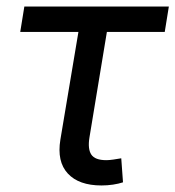

<svg xmlns="http://www.w3.org/2000/svg" viewBox="-20 -566 541 593"><path d="M293.5 6.8Q223.6 6.8 189.5 -30Q155.3 -66.9 166.5 -134.8L222.2 -467.3H42.5L55.2 -545.9H501.5L488.8 -467.3H310.1L256.3 -141.6Q250.5 -106 262 -88.6Q273.4 -71.3 308.6 -71.3Q316.9 -71.3 330.1 -73.2Q343.3 -75.2 354.5 -77.1L359.9 -2.9Q346.7 1.5 329.1 4.2Q311.5 6.8 293.5 6.8Z"/></svg>

Font: Inter
Style: Italic
Weight: 400
Italic angle: -9.3988°
Designer: Rasmus Andersson
Foundry: rsms
Version: Version 4.001;git-66647c0bb